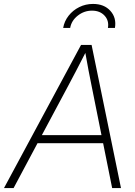

<svg xmlns="http://www.w3.org/2000/svg" viewBox="-53 -956 687 976"><path d="M-32.7 0 358.9 -727.5H412.6L562 0H517.1L471.2 -228H137.7L16.1 0ZM159.7 -269H462.9L412.1 -522Q404.8 -558.6 397 -598.4Q389.2 -638.2 380.9 -687Q356 -638.2 335.2 -598.4Q314.5 -558.6 294.9 -522ZM419.9 -936Q476.6 -936 508.3 -900.6Q540 -865.2 531.2 -814H495.6Q502 -851.1 478.5 -876.5Q455.1 -901.9 414.6 -901.9Q374.5 -901.9 342.3 -876.5Q310.1 -851.1 303.7 -814H268.1Q273.9 -848.1 295.7 -876Q317.4 -903.8 349.9 -919.9Q382.3 -936 419.9 -936Z"/></svg>

Font: Inter Display ExtraLight
Style: Italic
Weight: 200
Italic angle: -9.39999°
Designer: Rasmus Andersson
Foundry: rsms
Version: Version 4.000;git-a52131595